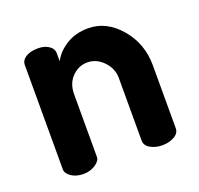

<svg xmlns="http://www.w3.org/2000/svg" viewBox="-92 -582 707 682"><g transform="rotate(-20 261.5 -240.5)"><path d="M179 -278V-41Q179 -26 159.5 -13Q140 0 114 0Q87 0 68.5 -12.5Q50 -25 50 -41V-435Q50 -453 67.5 -464Q85 -475 114 -475Q138 -475 154.5 -464Q171 -453 171 -435V-405Q187 -437 222.5 -459Q258 -481 305 -481Q374 -481 425.5 -421Q477 -361 477 -278V-41Q477 -22 457.5 -11Q438 0 412 0Q387 0 367.5 -11Q348 -22 348 -41V-278Q348 -313 322 -340.5Q296 -368 261 -368Q228 -368 203.5 -343Q179 -318 179 -278Z"/></g></svg>

Font: Dosis
Style: Bold
Weight: 700
Designer: Edgar Tolentino, Pablo Impallari, Igino Marini
Foundry: Edgar Tolentino, Pablo Impallari, Igino Marini
Version: Version 1.007